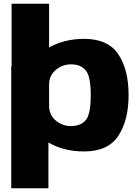

<svg xmlns="http://www.w3.org/2000/svg" viewBox="-20 -805 740 1025"><path d="M40 200H238.5V-451H40ZM42 0H224.5L242 -84V-785H42ZM429.5 3.5Q556.5 3.5 611.5 -79.5Q666.5 -162.5 666.5 -298Q666.5 -433.5 611.5 -515.5Q556.5 -597.5 429.5 -597.5Q319 -597.5 236.2 -548Q153.5 -498.5 153.5 -435.5L242 -353.5Q242 -401 277.2 -431.2Q312.5 -461.5 359 -461.5Q410.5 -461.5 437.5 -429.5Q464.5 -397.5 464.5 -297Q464.5 -194.5 437.5 -163.2Q410.5 -132 359 -132Q312.5 -132 277.2 -162Q242 -192 242 -241L153.5 -158Q153.5 -94.5 236.2 -45.5Q319 3.5 429.5 3.5Z"/></svg>

Font: Anybody Thin ExtraBold
Style: Regular
Weight: 800
Version: Version 1.113;gftools[0.9.25]